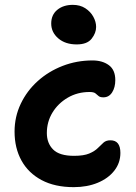

<svg xmlns="http://www.w3.org/2000/svg" viewBox="-20 -762 561 791"><path d="M284 9Q206 9 151.5 -20Q97 -49 68.5 -100.5Q40 -152 40 -220Q40 -281 65.5 -334.5Q91 -388 135.5 -428Q180 -468 238 -490.5Q296 -513 361 -513Q402 -513 428.5 -493.5Q455 -474 455 -432Q455 -402 442 -381.5Q429 -361 406 -361Q392 -361 386 -366.5Q380 -372 373 -377.5Q366 -383 349 -383Q299 -383 259 -359.5Q219 -336 196 -298Q173 -260 173 -214Q173 -172 199 -146Q225 -120 285 -120Q325 -120 347.5 -129.5Q370 -139 383 -152Q396 -165 406.5 -174.5Q417 -184 435 -184Q476 -184 476 -132Q476 -91 451 -59Q426 -27 382.5 -9Q339 9 284 9ZM296 -579Q249 -579 220 -604Q191 -629 191 -665Q191 -701 216 -721.5Q241 -742 280 -742Q310 -742 331.5 -728Q353 -714 364.5 -693Q376 -672 376 -651Q376 -626 357.5 -602.5Q339 -579 296 -579Z"/></svg>

Font: Shantell Sans Normal
Style: Regular
Weight: 600
Designer: Stephen Nixon, Anya Danilova, Shantell Martin
Foundry: Arrow Type
Version: Version 1.009;[a7da0bfa3]